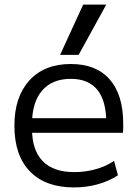

<svg xmlns="http://www.w3.org/2000/svg" viewBox="-20 -810 600 840"><path d="M304 10Q179 10 111 -60Q43 -130 43 -260Q43 -386 108.5 -458Q174 -530 290 -530Q401 -530 460 -462.5Q519 -395 519 -269Q519 -259 519 -248Q519 -237 518 -229H86V-293H460L445 -272Q445 -369 406 -417Q367 -465 290 -465Q208 -465 164 -413.5Q120 -362 120 -267V-247Q120 -153 167 -105Q214 -57 305 -57Q353 -57 398 -69.5Q443 -82 479 -106L496 -43Q458 -18 408.5 -4Q359 10 304 10ZM324 -570H243L344 -790H445Z"/></svg>

Font: M PLUS 2
Style: Regular
Weight: 400
Designer: Coji Morishita
Foundry: UNDERFOREST DESIGN
Version: Version 1.001